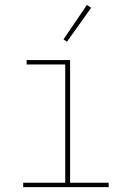

<svg xmlns="http://www.w3.org/2000/svg" viewBox="-20 -766 540 786"><path d="M75 0V-18H247V-502H89V-520H267V-18H425V0ZM254 -595 240 -605 336 -746 353 -734Z"/></svg>

Font: Iosevka SS18 Thin
Style: Regular
Weight: 100
Monospace: yes
Designer: Belleve Invis
Foundry: Belleve Invis
Version: Version 25.1.1; ttfautohint (v1.8.4)